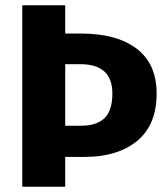

<svg xmlns="http://www.w3.org/2000/svg" viewBox="-20 -713 643 733"><path d="M289 -585Q426 -585 502 -527Q578 -469 578 -356Q578 -236 503.5 -175Q429 -114 304 -114H229V0H65V-693H229V-585ZM290 -233Q348 -233 378.5 -261.5Q409 -290 409 -356Q409 -468 287 -468H229V-233Z"/></svg>

Font: FiraGO
Style: Bold
Weight: 700
Designer: bBox Type
Foundry: bBox Type GmbH
Version: Version 1.001;PS 001.001;hotconv 1.0.88;makeotf.lib2.5.64775